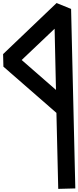

<svg xmlns="http://www.w3.org/2000/svg" viewBox="-20 -1213 507 1241"><path d="M356.4 7.8Q352.5 -156.2 344.7 -483.4Q230.5 -583 2 -782.2Q1 -809.6 0 -863.3Q115.2 -973.6 345.7 -1193.4Q377 -1180.7 439.5 -1155.3Q448.2 -768.6 466.8 4.9Q429.7 5.9 356.4 7.8ZM120.1 -825.2Q194.3 -760.7 341.8 -631.8Q338.9 -763.7 333 -1027.3Q261.7 -960 120.1 -825.2Z"/></svg>

Font: Hector
Style: bold
Weight: 400
Designer: Cristian Lopez
Version: Version 1.0